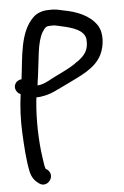

<svg xmlns="http://www.w3.org/2000/svg" viewBox="-52 -561 515 797"><g transform="rotate(-5 205.0 -162.5)"><path d="M30 -188 35 -185C28 -135 25 -77 28 -21C31 36 34 90 44 138C50 165 63 179 78 190C112 216 153 164 117 136H116L111 132C107 123 105 100 102 82C92 14 90 -75 97 -148L99 -166C109 -166 120 -167 133 -170C149 -173 168 -180 186 -189C200 -196 216 -203 232 -211C283 -237 351 -262 379 -320C395 -353 402 -407 379 -442C350 -485 297 -506 241 -516C223 -520 206 -525 180 -523C155 -523 131 -514 116 -499C56 -441 56 -336 44 -246H40C32 -244 24 -240 20 -234C7 -217 16 -197 29 -188ZM184 -457C200 -459 208 -455 228 -451C275 -441 323 -426 327 -388C331 -341 310 -320 281 -299H280C247 -272 197 -254 155 -230C139 -222 125 -216 108 -215C109 -226 111 -239 113 -251C123 -320 124 -394 149 -435C161 -452 163 -457 182 -457Z"/></g></svg>

Font: Stray Cat
Style: ExBd
Weight: 800
Version: Version 1.0